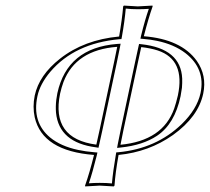

<svg xmlns="http://www.w3.org/2000/svg" viewBox="-20 -668 755 691"><path d="M413.6 -147Q565.9 -161.6 606.9 -277.3Q613.8 -297.4 620.1 -324.2Q647.5 -453.1 547.9 -486.3Q522.5 -494.6 488.3 -498.5Q482.9 -475.1 476.6 -444.8L424.3 -200.2Q418.9 -174.8 413.6 -147ZM326.7 -147.5Q333 -175.8 338.4 -200.2L390.6 -444.8Q396 -471.2 401.9 -499.5Q252.9 -488.3 208.5 -373Q201.2 -353 196.3 -331.1Q163.1 -168.9 326.7 -147.5ZM318.4 -110.4Q132.8 -124.5 105 -245.6Q96.7 -283.7 105 -324.2Q120.6 -397.5 196.3 -457Q282.7 -524.9 408.7 -536.6Q419.4 -598.6 423.3 -645L425.8 -647.9Q427.7 -647.9 476.1 -645L528.8 -647.9L529.3 -645Q514.2 -602.5 497.6 -537.6Q631.8 -526.9 688 -449.2Q725.1 -396.5 711.4 -331.1Q693.8 -247.6 602.5 -182.1Q516.1 -121.1 406.7 -110.4Q395 -44.9 392.1 0L389.2 2.9Q387.2 2.9 338.9 0L286.6 2.9L286.1 0Q301.8 -43.9 318.4 -110.4ZM415.5 -137.2 401.4 -135.7 403.8 -148.9Q409.7 -177.7 414.6 -202.1L466.8 -447.3Q473.6 -479 478.5 -501L480.5 -509.8L489.3 -508.8Q630.9 -493.2 635.7 -385.3Q636.2 -369.1 634.8 -352.1Q632.8 -337.4 629.9 -321.8Q608.9 -221.7 544.9 -179.2Q494.1 -145.5 415.5 -137.2ZM336.4 -145 334.5 -136.2 325.7 -137.7Q192.4 -154.8 181.6 -262.2Q179.7 -284.7 182.6 -309.1Q184.1 -321.3 186.5 -333Q222.2 -495.6 400.9 -509.8L414.1 -510.7L411.6 -497.6Q405.8 -468.3 400.4 -442.9L348.1 -197.8Q342.8 -172.4 336.4 -145ZM318.8 -120.1 330.6 -119.1 328.1 -107.9Q313.5 -48.8 299.8 -8.3Q318.4 -9.8 338.9 -9.8Q364.3 -9.8 382.8 -7.8Q386.7 -51.8 397 -111.8L398.4 -119.6L405.8 -120.1Q542 -132.8 633.8 -221.2Q689 -274.9 701.7 -333Q720.2 -420.4 647 -477.1Q606 -508.3 544.9 -521Q521.5 -525.9 497.1 -527.8L485.4 -528.8L487.8 -540Q502 -597.7 515.6 -636.2Q498 -634.8 476.1 -634.8Q450.7 -634.8 432.6 -637.2Q428.7 -591.8 418.5 -534.7L417 -527.3L409.7 -526.9Q248.5 -512.2 161.1 -409.7Q124 -365.7 114.7 -321.8Q94.7 -228 160.2 -173.3Q198.7 -141.6 261.2 -128.4Q288.6 -122.6 318.8 -120.1Z"/></svg>

Font: Linux Biolinum Outline O
Style: Italic
Weight: 400
Italic angle: -12°
Designer: Philipp H. Poll
Foundry: Philipp H. Poll
Version: Version 0.6.2